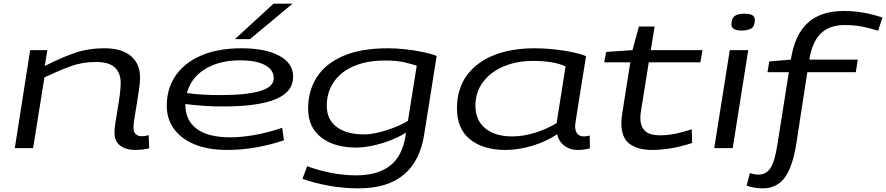

<svg xmlns="http://www.w3.org/2000/svg" viewBox="-20 -810 4846 1050"><path d="M145 -536H239L225 -449Q308 -492 384.5 -519Q461 -546 551 -546Q646 -546 696 -503.5Q746 -461 746 -386Q746 -361 740.5 -322Q735 -283 728 -241.5Q721 -200 715.5 -165Q710 -130 710 -112Q710 -89 722 -77Q734 -65 754 -65Q775 -65 793 -71L796 1Q779 6 757 8Q735 10 718 10Q669 10 637.5 -13.5Q606 -37 606 -86Q606 -104 611 -138Q616 -172 623 -212Q630 -252 635 -290.5Q640 -329 640 -356Q640 -410 608.5 -440.5Q577 -471 506 -471Q429 -471 364.5 -447Q300 -423 223 -387L161 0H61Z M1533 -43Q1460 -18 1381 -4Q1302 10 1221 10Q1120 10 1046.5 -19.5Q973 -49 932.5 -103.5Q892 -158 892 -232Q892 -326 940.5 -396.5Q989 -467 1080.5 -506.5Q1172 -546 1301 -546Q1430 -546 1506.5 -505.5Q1583 -465 1583 -390Q1583 -308 1489.5 -268.5Q1396 -229 1215 -228Q1154 -227 1097 -231Q1040 -235 994 -241Q994 -238 994 -235Q994 -153 1055 -106Q1116 -59 1241 -59Q1301 -59 1373.5 -72Q1446 -85 1523 -111ZM1293 -480Q1180 -480 1102.5 -433Q1025 -386 1002 -301Q1043 -295 1090.5 -292.5Q1138 -290 1187 -290Q1326 -290 1401.5 -312Q1477 -334 1477 -382Q1477 -429 1428.5 -454.5Q1380 -480 1293 -480ZM1265 -596 1476 -790H1580L1347 -596Z M1634 168 1660 99Q1719 121 1789 135Q1859 149 1926 149Q2046 149 2113.5 96Q2181 43 2198 -69L2200 -85Q2161 -60 2112.5 -41.5Q2064 -23 2015.5 -13Q1967 -3 1929 -3Q1808 -3 1736.5 -58.5Q1665 -114 1665 -216Q1665 -314 1713 -388.5Q1761 -463 1858 -504.5Q1955 -546 2101 -546Q2147 -546 2197 -540.5Q2247 -535 2292.5 -525.5Q2338 -516 2368 -504L2300 -76Q2278 69 2189 144.5Q2100 220 1941 220Q1857 220 1777.5 205.5Q1698 191 1634 168ZM2259 -451Q2230 -460 2190 -469.5Q2150 -479 2087 -479Q1986 -479 1914.5 -448Q1843 -417 1805 -361Q1767 -305 1767 -231Q1767 -156 1821.5 -115.5Q1876 -75 1971 -75Q2005 -75 2048 -85Q2091 -95 2133.5 -111.5Q2176 -128 2211 -149Z M3137 10Q3097 10 3066.5 -13Q3036 -36 3027 -76Q2970 -37 2893.5 -13.5Q2817 10 2744 10Q2623 10 2551 -47.5Q2479 -105 2479 -217Q2479 -322 2531.5 -395.5Q2584 -469 2679.5 -507.5Q2775 -546 2904 -546Q2955 -546 3007.5 -540.5Q3060 -535 3106.5 -525.5Q3153 -516 3185 -503Q3173 -430 3162.5 -363.5Q3152 -297 3143.5 -244Q3135 -191 3130 -158.5Q3125 -126 3125 -123Q3125 -64 3173 -64Q3191 -64 3205 -69L3206 1Q3176 10 3137 10ZM3024 -137 3073 -447Q3040 -462 2995 -469.5Q2950 -477 2898 -477Q2804 -477 2732.5 -446Q2661 -415 2620.5 -360Q2580 -305 2580 -232Q2580 -152 2634 -108Q2688 -64 2781 -64Q2842 -64 2907.5 -84.5Q2973 -105 3024 -137Z M3763 -103 3765 -28Q3704 -8 3649 1Q3594 10 3546 10Q3469 10 3423.5 -23Q3378 -56 3378 -137Q3378 -164 3384 -197L3427 -469H3284L3295 -526L3439 -536L3474 -665H3560L3539 -536H3822L3810 -469H3528L3485 -200Q3483 -190 3482.5 -181Q3482 -172 3482 -163Q3482 -121 3506 -95.5Q3530 -70 3592 -70Q3632 -70 3675 -79Q3718 -88 3763 -103Z M4052 -735Q4082 -735 4095 -726.5Q4108 -718 4108 -701Q4107 -664 4087.5 -653.5Q4068 -643 4035 -643Q3980 -643 3980 -677Q3981 -711 3998.5 -723Q4016 -735 4052 -735ZM3886 0 3971 -536H4072L3987 0Z M4152 220Q4104 220 4063 205L4081 136Q4104 145 4126 145Q4171 145 4194.5 107.5Q4218 70 4232 -23L4294 -415H4177L4187 -474L4305 -484Q4326 -620 4397.5 -685Q4469 -750 4595 -750Q4700 -750 4806 -714L4782 -642Q4738 -656 4695.5 -664.5Q4653 -673 4599 -673Q4515 -673 4468 -626Q4421 -579 4406 -484H4671L4660 -415H4395L4334 -19Q4313 108 4269.5 164Q4226 220 4152 220Z"/></svg>

Font: Georama ExtraExtended
Style: Italic
Weight: 400
Width: 8
Italic angle: -9°
Designer: Jean-Baptiste Levee
Foundry: Production Type
Version: Version 1.000